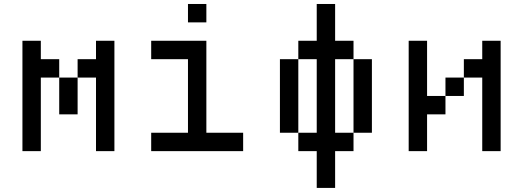

<svg xmlns="http://www.w3.org/2000/svg" viewBox="-20 -747 2585 949"><path d="M90.9 -545.5V0H181.8V-363.6H272.7V-454.5H181.8V-545.5ZM454.5 -363.6V0H545.5V-545.5H454.5V-454.5H363.6V-363.6ZM272.7 -363.6V-181.8H363.6V-363.6Z M909.1 -454.5V-90.9H727.3V0H1181.8V-90.9H1000V-545.5H727.3V-454.5ZM909.1 -727.3V-636.4H1000V-727.3Z M1363.6 -454.5V-90.9H1454.5V-454.5ZM1545.5 -545.5H1454.5V-454.5H1545.5V-90.9H1454.5V0H1545.5V181.8H1636.4V0H1727.3V-90.9H1636.4V-454.5H1727.3V-545.5H1636.4V-727.3H1545.5ZM1727.3 -454.5V-90.9H1818.2V-454.5Z M2000 -545.5V0H2090.9V-181.8H2181.8V-272.7H2090.9V-545.5ZM2363.6 -363.6V0H2454.5V-545.5H2363.6V-454.5H2272.7V-363.6ZM2181.8 -363.6V-272.7H2272.7V-363.6Z"/></svg>

Font: Departure Mono
Style: Regular
Weight: 400
Monospace: yes
Designer: Helena Zhang
Version: Version 1.500;Glyphs 3.3.1 (3343)